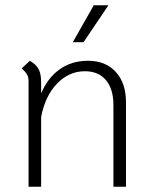

<svg xmlns="http://www.w3.org/2000/svg" viewBox="-20 -713 580 733"><path d="M461 -322V0H413V-312Q413 -373 384.5 -407Q356 -441 304 -441Q243 -441 197.5 -393.5Q152 -346 137 -266V0H89V-403Q89 -418 83.5 -428Q78 -438 63 -452L94 -481Q118 -467 127.5 -449Q137 -431 137 -399V-356Q162 -416 208 -448.5Q254 -481 316 -481Q383 -481 422 -438.5Q461 -396 461 -322ZM338 -693H394L299 -552H258Z"/></svg>

Font: KoHo Light
Style: Regular
Weight: 300
Version: Version 1.000; ttfautohint (v1.6)